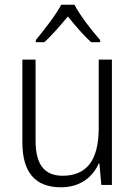

<svg xmlns="http://www.w3.org/2000/svg" viewBox="-20 -785 576 815"><path d="M296 -765H240C217 -721 165 -655 132 -615V-606H168C201 -635 237 -678 268 -715C299 -677 334 -635 367 -606H405V-615C373 -651 319 -720 296 -765ZM455 -532H399V-241C399 -105 348 -39 246 -39C170 -39 131 -85 131 -187V-532H75V-180C75 -54 129 10 239 10C321 10 374 -34 399 -91H402L410 0H455Z"/></svg>

Font: Noto Sans SemiCondensed Light
Style: Regular
Weight: 300
Width: 4
Designer: Monotype Design Team
Foundry: Monotype Imaging Inc.
Version: Version 2.013